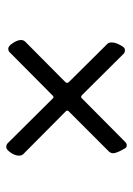

<svg xmlns="http://www.w3.org/2000/svg" viewBox="77 -566 436 631"><g transform="rotate(90 295.5 -250.0)"><path d="M450 -57 303 -205Q298 -210 293 -204L152 -64Q149 -60 143.5 -59Q138 -58 134 -60Q127 -64 119 -77Q111 -90 111 -101Q111 -109 117 -115L249 -246Q252 -249 252 -252Q252 -255 248 -259L124 -384Q119 -389 119 -398Q119 -409 125 -421.5Q131 -434 136 -439Q139 -442 145 -442Q152 -442 156 -438L292 -301Q296 -298 298 -298Q300 -298 302 -300L446 -443Q451 -448 457 -448Q463 -448 466 -444Q472 -434 477.5 -422.5Q483 -411 483 -403Q483 -395 477 -389L345 -257Q341 -253 345 -248L486 -108Q491 -103 491 -94Q491 -81 481 -66.5Q471 -52 463 -52Q455 -52 450 -57Z"/></g></svg>

Font: EB Garamond Medium
Style: Italic
Weight: 500
Italic angle: -17.2°
Designer: Georg Duffner and Octavio Pardo
Foundry: Georg Duffner
Version: Version 1.000